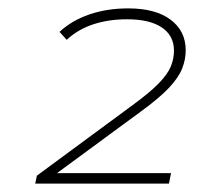

<svg xmlns="http://www.w3.org/2000/svg" viewBox="-20 -765 470 458"><path d="M64 -327 68 -346 296 -514Q337 -544 358.5 -566Q380 -588 387.5 -606.5Q395 -625 395 -644Q395 -680 366 -699.5Q337 -719 283 -719Q239 -719 202.5 -707Q166 -695 139 -670L122 -689Q151 -716 193 -730.5Q235 -745 286 -745Q351 -745 387 -718Q423 -691 423 -645Q423 -623 414.5 -601.5Q406 -580 383 -555.5Q360 -531 316 -499L116 -352H388L383 -327Z"/></svg>

Font: Montserrat Thin ExtraLight
Style: Italic
Weight: 250
Italic angle: -11.3°
Version: Version 9.000